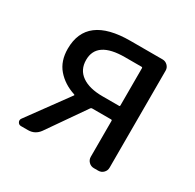

<svg xmlns="http://www.w3.org/2000/svg" viewBox="-125 -677 822 811"><g transform="rotate(30 286.5 -271.5)"><path d="M386.7 -281.2Q390.6 -281.2 390.6 -285.2V-467.8Q390.6 -471.7 386.7 -471.7H305.7Q168.9 -471.7 168.9 -379.9Q168.9 -332 205.1 -306.6Q241.2 -281.2 305.7 -281.2ZM291 -543H447.3Q461.9 -543 472.2 -532.7Q482.4 -522.5 482.4 -508.8V-35.2Q482.4 -20.5 472.2 -10.3Q461.9 0 447.3 0H425.8Q411.1 0 400.9 -10.3Q390.6 -20.5 390.6 -35.2V-210.9Q390.6 -214.8 386.7 -214.8H293Q289.1 -214.8 286.1 -210.9L159.2 -28.3Q138.7 0 104.5 0H70.3Q59.6 0 54.7 -9.8Q52.7 -13.7 52.7 -17.6Q52.7 -23.4 56.6 -28.3L199.2 -223.6Q202.1 -226.6 197.3 -228.5Q143.6 -246.1 110.8 -284.2Q78.1 -322.3 78.1 -381.8Q78.1 -543 291 -543Z"/></g></svg>

Font: Gen Jyuu GothicL Regular
Style: Regular
Weight: 400
Designer: [Source Han Sans]
Ryoko NISHIZUKA  (kana & ideographs); Paul D. Hunt (Latin, Greek & Cyrillic); Wenlong ZHANG  (bopomofo
Version: Version 1.002.20150607